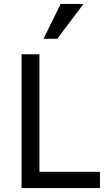

<svg xmlns="http://www.w3.org/2000/svg" viewBox="-20 -950 547 970"><path d="M88.9 0V-675.8H179.2V-82H484.9V0ZM269 -753.9H199.7L286.6 -930.2H401.9Z"/></svg>

Font: Lorenzo Sans
Style: Regular
Weight: 400
Foundry: Intel Corporation
Version: Version 1.00; ttfautohint (v1.5)